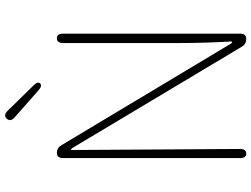

<svg xmlns="http://www.w3.org/2000/svg" viewBox="-134 -830 964 736"><g transform="rotate(-90 348.0 -462.0)"><path d="M127 0Q110 0 110 -24V-702Q110 -726 130 -726Q149 -726 159 -709L548 -60Q552 -54 554.5 -54Q557 -54 557 -59Q551 -159 551 -259V-702Q551 -726 569 -726Q587 -726 587 -702V-24Q587 0 567 0Q547 0 537 -17L149 -666Q145 -672 143 -672Q141 -672 141 -667L145 -24Q145 0 127 0ZM396 -790Q387 -781 369 -797L266 -888Q248 -904 261 -918Q274 -932 291 -915L388 -816Q405 -799 396 -790Z"/></g></svg>

Font: Resource Han Rounded JP ExtraLight
Style: Regular
Weight: 250
Designer: Cyano Hao (round all glyphs); Ryoko NISHIZUKA 西塚涼子 (kana, bopomofo & ideographs); Paul D. Hunt (Latin, Greek & Cyrillic)
Foundry: Cyano Hao
Version: 0.990